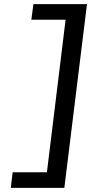

<svg xmlns="http://www.w3.org/2000/svg" viewBox="-20 -750 439 925"><path d="M32 155H290L399 -730H141L131 -655H296L206 80H41Z"/></svg>

Font: Bluebird
Style: LiExtObl
Weight: 300
Designer: Jasper
Foundry: Cannot Into Space Fonts
Version: Version 0.98